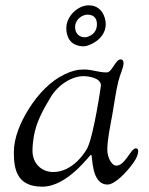

<svg xmlns="http://www.w3.org/2000/svg" viewBox="-20 -686 558 721"><path d="M229 -580C229 -554 239 -512 296 -512C311 -512 377 -537 377 -595C377 -623 361 -666 313 -666C273 -666 229 -626 229 -580ZM262 -584C262 -615 291 -631 308 -631C338 -631 344 -611 344 -595C344 -556 309 -546 299 -546C276 -546 262 -562 262 -584ZM32 -114C32 -49 44 15 139 15C234 15 317 -105 322 -105C329 -105 320 7 384 7C411 7 456 -39 481 -75C494 -93 499 -108 499 -118C499 -122 498 -129 490 -129C471 -129 450 -64 417 -64C398 -64 383 -97 383 -123C383 -161 393 -207 401 -251C409 -296 415 -342 424 -379C431 -408 444 -432 444 -448C444 -459 439 -463 433 -463C413 -463 401 -414 381 -414C348 -414 327 -425 296 -425C270 -425 250 -420 223 -407C170 -382 124 -334 88 -277C57 -227 32 -170 32 -114ZM102 -120C102 -138 104 -156 107 -174C116 -226 140 -271 169 -319C199 -370 252 -400 293 -400C314 -400 359 -393 359 -365C359 -362 332 -178 308 -130C299 -112 252 -40 180 -40C138 -40 102 -70 102 -120Z"/></svg>

Font: OFL Sorts Mill Goudy
Style: Italic
Weight: 500
Italic angle: -6°
Version: Version 003.000